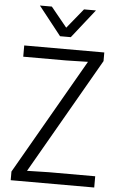

<svg xmlns="http://www.w3.org/2000/svg" viewBox="-65 -1061 693 1106"><g transform="rotate(5 281.5 -508.5)"><path d="M444 -851ZM313 -851H251L120 -1017H189L282 -903L375 -1017H444ZM523 0H40V-50L424 -718L298 -715H50V-780H513V-730L129 -62L255 -65H523Z"/></g></svg>

Font: Tanohe Sans
Style: Regular
Weight: 400
Designer: Village Type and Design LLC & Cristiano Sobral
Foundry: Cooper Hewitt Smithsonian Design Museum
Version: Version 1.00;September 29, 2021;FontCreator 13.0.0.2655 64-b